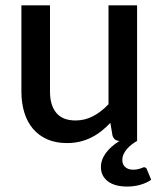

<svg xmlns="http://www.w3.org/2000/svg" viewBox="-20 -530 601 722"><path d="M548.5 146Q532.5 157.5 508.8 164.5Q485 171.5 458 171.5Q411 171.5 385.2 151.5Q359.5 131.5 359.5 98.5Q359.5 70.5 378.2 45.2Q397 20 429.5 0Q409 -0.5 403 -20.5L395 -68Q379 -51 361.2 -37Q343.5 -23 323.5 -13Q303.5 -3 280.8 2.5Q258 8 232 8Q190 8 158 -6Q126 -20 104.2 -45.5Q82.5 -71 71.5 -106.8Q60.5 -142.5 60.5 -185.5V-510H168V-185.5Q168 -134 191.8 -105.5Q215.5 -77 264 -77Q299.5 -77 330.2 -93.2Q361 -109.5 388 -138V-510H495.5V0Q485.5 5.5 475.8 13Q466 20.5 458 29.5Q450 38.5 445 49.2Q440 60 440 72Q440 88.5 450.8 98.2Q461.5 108 480.5 108Q491 108 497.5 106.5Q504 105 508.5 103.5Q513 102 516 100.5Q519 99 521.5 99Q529.5 99 532 106Z"/></svg>

Font: LatoLatin Semibold
Style: Regular
Weight: 600
Designer: Lukasz Dziedzic with Adam Twardoch and Botio Nikoltchev
Foundry: tyPoland Lukasz Dziedzic
Version: Version 2.015; 2015-08-06; http://www.latofonts.com/